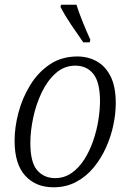

<svg xmlns="http://www.w3.org/2000/svg" viewBox="-20 -786 550 816"><path d="M207 10Q132 10 87 -39.5Q42 -89 42 -188Q42 -245 58.5 -307.5Q75 -370 108.5 -424.5Q142 -479 192 -512.5Q242 -546 309 -546Q354 -546 391 -525.5Q428 -505 450 -461.5Q472 -418 472 -347Q472 -304 462 -255.5Q452 -207 431 -160Q410 -113 378.5 -74.5Q347 -36 304 -13Q261 10 207 10ZM214 -29Q253 -29 284 -50.5Q315 -72 338 -108Q361 -144 376 -187.5Q391 -231 398 -275Q405 -319 405 -356Q405 -436 377 -471.5Q349 -507 300 -507Q253 -507 217 -475Q181 -443 157 -392.5Q133 -342 121 -285Q109 -228 109 -178Q109 -96 138 -62.5Q167 -29 214 -29ZM334 -606Q308 -643 282 -681.5Q256 -720 237 -757L240 -766H305Q314 -736 331 -694Q348 -652 364 -617L361 -606Z"/></svg>

Font: Noto Serif SemiCondensed Light
Style: Italic
Weight: 300
Width: 4
Italic angle: -12°
Designer: Monotype Design Team
Foundry: Monotype Imaging Inc.
Version: Version 2.013; ttfautohint (v1.8.4.7-5d5b)